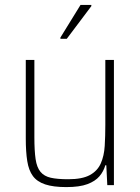

<svg xmlns="http://www.w3.org/2000/svg" viewBox="-20 -754 571 782"><path d="M250 8Q197 8 164 -3Q131 -14 114 -37Q97 -60 91 -98Q85 -136 85 -190V-510H120V-195Q120 -140 125 -106Q130 -72 145 -54Q160 -36 187 -30Q214 -24 258 -24Q315 -24 346 -41Q377 -58 390.5 -88.5Q404 -119 406.5 -159.5Q409 -200 409 -246V-510H444V0H417L413 -81H409Q402 -56 385 -36Q368 -16 336 -4Q304 8 250 8ZM226 -596V-601L308 -734H352V-729L252 -596Z"/></svg>

Font: Saira SemiCondensed Thin
Style: Regular
Weight: 250
Width: 4
Designer: Hector Gatti with collaboration of the Omnibus-Type team
Foundry: Omnibus-Type
Version: Version 1.101